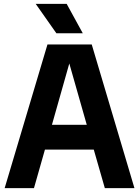

<svg xmlns="http://www.w3.org/2000/svg" viewBox="-20 -969 716 989"><path d="M4 0 224.5 -740H452.5L672.5 0H520L463 -198.5H211.5L155 0ZM247.5 -326H427L337 -642ZM270.5 -797.5 164 -949H323.5L406.5 -797.5Z"/></svg>

Font: Encode Sans SmCnd
Style: Bold
Weight: 700
Width: 4
Designer: Multiple Designers
Foundry: Impallari Type
Version: Version 3.002; ttfautohint (v1.8.3) -l 8 -r 50 -G 200 -x 14 